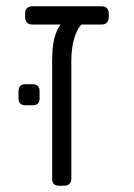

<svg xmlns="http://www.w3.org/2000/svg" viewBox="-20 -591 426 611"><path d="M168 0Q146 0 146 -22V-400Q146 -457 160 -490Q174 -523 191 -523H263Q238 -523 222.5 -486.5Q207 -450 207 -395V-22Q207 -12 201 -6Q195 0 185 0ZM82 -513Q72 -513 66 -519Q60 -525 60 -535V-549Q60 -559 66 -565Q72 -571 82 -571H304Q314 -571 320 -565Q326 -559 326 -549V-535Q326 -525 320 -519Q314 -513 304 -513ZM61 -256Q39 -256 39 -278V-301Q39 -323 61 -323H84Q106 -323 106 -301V-278Q106 -256 84 -256Z"/></svg>

Font: Rubik Light Light
Style: Regular
Weight: 300
Version: Version 2.101